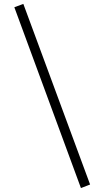

<svg xmlns="http://www.w3.org/2000/svg" viewBox="-20 -809 529 980"><path d="M53.2 -772 99.1 -789.1 439.9 132.8 393.1 150.9Z"/></svg>

Font: Dehuti Alt
Style: Bold
Weight: 700
Version: Version 1.2